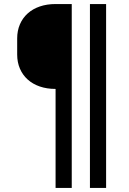

<svg xmlns="http://www.w3.org/2000/svg" viewBox="-20 -750 640 950"><path d="M335 180H255V-310Q212 -310 177 -322Q142 -334 117 -356.5Q92 -379 78.5 -410.5Q65 -442 65 -480V-560Q65 -598 78.5 -629.5Q92 -661 117 -683.5Q142 -706 177 -718Q212 -730 255 -730H335ZM505 180H425V-730H505Z"/></svg>

Font: Maple Mono
Style: Regular
Weight: 400
Monospace: yes
Designer: subframe7536
Version: Version 7.300